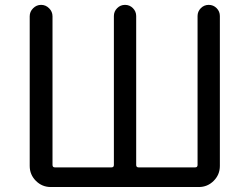

<svg xmlns="http://www.w3.org/2000/svg" viewBox="-20 -753 1006 773"><path d="M184.6 0Q149.4 0 124.5 -24.9Q99.6 -49.8 99.6 -85V-687.5Q99.6 -706.1 113.3 -719.7Q127 -733.4 145.5 -733.4Q164.1 -733.4 177.7 -719.7Q191.4 -706.1 191.4 -687.5V-88.9Q191.4 -79.1 201.2 -79.1H428.7Q438.5 -79.1 438.5 -88.9V-688.5Q438.5 -707 451.7 -720.2Q464.8 -733.4 483.4 -733.4Q502 -733.4 515.1 -720.2Q528.3 -707 528.3 -688.5V-88.9Q528.3 -79.1 538.1 -79.1H765.6Q775.4 -79.1 775.4 -88.9V-688.5Q775.4 -707 788.6 -720.2Q801.8 -733.4 820.3 -733.4Q838.9 -733.4 852.1 -720.2Q865.2 -707 865.2 -688.5V-85Q865.2 -49.8 840.3 -24.9Q815.4 0 780.3 0Z"/></svg>

Font: irohamaru Regular
Style: Regular
Weight: 400
Designer: [Source Han Sans]
Ryoko NISHIZUKA  (kana & ideographs); Paul D. Hunt (Latin, Greek & Cyrillic); Wenlong ZHANG  (bopomofo
Version: Version 1.00